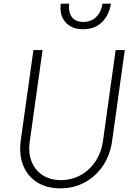

<svg xmlns="http://www.w3.org/2000/svg" viewBox="-20 -1019 731 1051"><path d="M310 12Q235 12 182.5 -21.5Q130 -55 106.5 -114.5Q83 -174 94 -253L163 -745H213L143 -245Q134 -182 153 -134.5Q172 -87 213.5 -60Q255 -33 313 -33Q371 -33 420 -59.5Q469 -86 502 -135Q535 -184 544 -249L613 -745H663L594 -249Q583 -170 543.5 -111.5Q504 -53 444 -20.5Q384 12 310 12ZM435 -859Q371 -859 337.5 -898.5Q304 -938 313 -999H359Q353 -955 372.5 -927Q392 -899 436 -899Q480 -899 507.5 -927Q535 -955 541 -999H587Q578 -938 539 -898.5Q500 -859 435 -859Z"/></svg>

Font: Plus Jakarta Sans ExtraLight
Style: Italic
Weight: 200
Italic angle: -8°
Designer: Gumpita Rahayu
Foundry: Tokotype
Version: Version 2.071; ttfautohint (v1.8.4.7-5d5b);gftools[0.9.29]